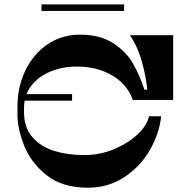

<svg xmlns="http://www.w3.org/2000/svg" viewBox="-20 -861 883 879"><path d="M330.6 -556.2Q266 -556.2 210.8 -533.5Q155.7 -510.7 122.8 -467.9Q90 -425.1 90 -367.4V-347.4Q90 -275.1 130 -231.2Q170 -187.4 230.9 -169.2Q291.8 -151.1 366.8 -151.1Q436.6 -151.1 501.2 -177.8Q565.8 -204.5 609.8 -245.8Q653.7 -287.2 661.8 -328.6H717.8Q709.7 -250.1 666.2 -174.3Q622.6 -98.6 549.2 -50.1Q475.9 -1.6 382.2 -1.6Q264.2 -1.6 192.1 -60Q119.9 -118.4 90 -195.7Q60 -272.9 60 -334.4V-373.4Q60 -464.4 97 -539.9Q134 -615.4 199 -658.9Q264 -702.4 346 -702.4Q437 -702.4 496.5 -664.4Q556 -626.4 587.5 -572.4Q619 -518.4 641 -450.4H654.2Q648.5 -511.8 629 -580.6Q609.5 -649.5 574.6 -700H772.8V-403.4H587.5Q575.6 -442.9 541.8 -478Q508.1 -513.1 454.4 -534.7Q400.7 -556.2 330.6 -556.2ZM79 -400V-430H310V-400ZM170 -811V-841H548V-811Z"/></svg>

Font: Space Cowgirl
Style: Regular
Weight: 400
Designer: Valery Marier
Foundry: Valery Marier
Version: Version 1.000